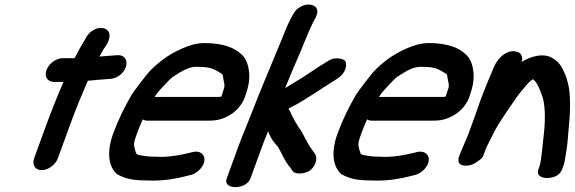

<svg xmlns="http://www.w3.org/2000/svg" viewBox="-20 -726 2470 825"><path d="M212.6 -374H252.9C226.7 -313.9 201 -250 177.5 -185.5L126.9 -46.5C117.1 -19.5 129.6 5 159.2 5C188.8 5 219.1 -19.5 228.9 -46.5L279.5 -185.5C291.5 -218.5 304.3 -251.8 317.4 -284.3C331.6 -316.4 344.1 -349.2 357.4 -379.1C384.5 -381.8 413.5 -384.1 441.8 -386.1L452.5 -386.9C470 -388.1 484.1 -393.9 497 -404.8C536.6 -438.1 530.7 -489 487.5 -489C486 -489 486.1 -489 485.2 -488.9L470.3 -487.9C448.7 -486.3 429.6 -484.9 407.4 -482.9C409.3 -486.4 411.8 -491.1 413.8 -494.6L425.5 -515.5C428.3 -519.4 461.8 -559.4 447 -589.1C439.2 -604.5 413.3 -613 386.6 -599.7C360 -586.5 349.2 -564.3 344.7 -555.4C330.1 -531.5 315.3 -505.5 300.4 -476H249.8C222.8 -476 190.5 -454.6 179.7 -425C168.9 -395.4 185.6 -374 212.6 -374Z M931.5 -311.8C927.8 -310.2 930.1 -309.5 912.1 -309.5H651.1C649.3 -309.5 646.6 -309.3 644.4 -309.1C649.3 -317.1 654 -323.9 656.7 -327.2C669.3 -342.5 707.9 -384.4 720.7 -394.5C757.4 -418.2 789.6 -439 822.5 -439C873.1 -439 891.3 -433.8 916.7 -418.7C939.2 -404.5 935.6 -411.6 939.6 -388.3C945.1 -357.4 948.2 -360.4 937.6 -331.3C935.3 -325.3 932.7 -315 931.5 -311.8ZM634.6 -53C623.8 -53 613.9 -53.8 604.6 -55.3C564.8 -62 567 -59 561 -79.8C553.4 -104.3 553.6 -111.7 568.3 -151.9C575.8 -172.5 584.3 -193.4 593.2 -213C598.7 -209.6 605.9 -207.5 614 -207.5H875C903.3 -207.5 930.8 -210.5 964 -229.6C998.3 -248.6 1021.7 -279.3 1032.8 -309.8C1035.2 -316.4 1036.6 -321 1039.6 -331.3C1046.9 -352.2 1050.7 -375.7 1051.1 -393C1051.8 -418.6 1046.4 -459 1027.2 -481.9C996.8 -518.6 943.2 -541 858.5 -541C821.4 -541 788.1 -528.9 762 -517.3C705.5 -492.3 662.7 -461.8 618.8 -415.3C610 -405.6 554.1 -333.2 546.1 -319.5C515.8 -267.6 488.7 -213.4 465.9 -150.9C438.3 -75 445.4 -10.8 481.7 21.2C482.3 21.7 483.5 22.6 484.4 23.1C510.5 37.8 542.4 48.6 595.4 49C607.9 49.6 624 50 637.7 50C689.6 50 740 41.6 784.2 29.5L800.6 25.5C816.4 21.7 832.2 10 842 -1.8C878.1 -45.3 850 -82.7 809.1 -72.9L791.1 -68.6C758.5 -60.8 714.8 -52 674.8 -52C661.2 -52 646.5 -53 634.6 -53Z M1205 -347.2C1226.1 -399.7 1247.7 -449.8 1272.5 -507L1291.5 -553.8C1303.5 -582.9 1315.6 -610.9 1327.5 -635C1329.5 -637.8 1367.3 -692.3 1319.4 -704.8C1290.5 -712.4 1258.3 -693.1 1246.4 -675.2C1221.1 -637 1206.9 -596.7 1191.2 -558.1C1148 -452.2 1107.8 -361 1064.9 -249.8C1040.3 -185.9 1024.1 -151.5 1001.8 -90L954.8 39C942.7 72.3 975.4 78 991.6 78C1007.8 78 1044.7 72.3 1056.8 39L1103.8 -90C1113.8 -117.6 1122.5 -139.1 1132.3 -162.7C1133.5 -159.2 1134.6 -154.2 1136.5 -150.2C1146.1 -128.9 1158 -112.4 1174.1 -95.4C1190 -69.9 1201.4 -35.2 1229.1 -3.5L1237.5 9C1247.8 24.2 1283.4 20.9 1303.4 11.5C1330.5 -1.1 1349.7 -42.4 1332.4 -66.6L1323.5 -78.8C1310.4 -96.7 1302.2 -110.6 1292 -130.2L1282.6 -148.1C1278.8 -155.8 1275.3 -161.9 1269.8 -169.9C1255.8 -188 1245.1 -210.2 1232.2 -234.4C1229.8 -240.1 1225.5 -250.3 1219.9 -259.7C1237.4 -269.1 1257.7 -278.5 1275.4 -290C1297.2 -304.2 1314.2 -313.2 1342 -332.1C1369.4 -349.6 1404.2 -371.8 1431.4 -389.5C1465.4 -411.3 1471.9 -445.2 1464 -462.6C1458.5 -474.6 1419.4 -481.6 1395.6 -467.6C1366.4 -450.4 1335.9 -430.7 1303.4 -408.5L1274.3 -389.5C1252.8 -377.3 1224.9 -358.9 1205 -347.2Z M1895.5 -311.8C1891.8 -310.2 1894.1 -309.5 1876.1 -309.5H1615.1C1613.3 -309.5 1610.6 -309.3 1608.4 -309.1C1613.3 -317.1 1618 -323.9 1620.7 -327.2C1633.3 -342.5 1671.9 -384.4 1684.7 -394.5C1721.4 -418.2 1753.6 -439 1786.5 -439C1837.1 -439 1855.3 -433.8 1880.7 -418.7C1903.2 -404.5 1899.6 -411.6 1903.6 -388.3C1909.1 -357.4 1912.2 -360.4 1901.6 -331.3C1899.3 -325.3 1896.7 -315 1895.5 -311.8ZM1598.6 -53C1587.8 -53 1577.9 -53.8 1568.6 -55.3C1528.8 -62 1531 -59 1525 -79.8C1517.4 -104.3 1517.6 -111.7 1532.3 -151.9C1539.8 -172.5 1548.3 -193.4 1557.2 -213C1562.7 -209.6 1569.9 -207.5 1578 -207.5H1839C1867.3 -207.5 1894.8 -210.5 1928 -229.6C1962.3 -248.6 1985.7 -279.3 1996.8 -309.8C1999.2 -316.4 2000.6 -321 2003.6 -331.3C2010.9 -352.2 2014.7 -375.7 2015.1 -393C2015.8 -418.6 2010.4 -459 1991.2 -481.9C1960.8 -518.6 1907.2 -541 1822.5 -541C1785.4 -541 1752.1 -528.9 1726 -517.3C1669.5 -492.3 1626.7 -461.8 1582.8 -415.3C1574 -405.6 1518.1 -333.2 1510.1 -319.5C1479.8 -267.6 1452.7 -213.4 1429.9 -150.9C1402.3 -75 1409.4 -10.8 1445.7 21.2C1446.3 21.7 1447.5 22.6 1448.4 23.1C1474.5 37.8 1506.4 48.6 1559.4 49C1571.9 49.6 1588 50 1601.7 50C1653.6 50 1704 41.6 1748.2 29.5L1764.6 25.5C1780.4 21.7 1796.2 10 1806 -1.8C1842.1 -45.3 1814 -82.7 1773.1 -72.9L1755.1 -68.6C1722.5 -60.8 1678.8 -52 1638.8 -52C1625.2 -52 1610.5 -53 1598.6 -53Z M1978.7 -117.3 1977.9 -115C1973.1 -101.9 1961.1 -77.2 1953.4 -56C1950.6 -48.3 1949.5 -46.9 1950.1 -34.6C1951 -12.9 1979.4 -13.2 1992.9 -14.8C2017 -17.6 2042.3 -40 2043.7 -41C2048.8 -44.9 2054.9 -51.9 2057.3 -58.7L2066.4 -83.6C2068.3 -88 2069.6 -90.8 2072.6 -98.3C2079.8 -109.7 2083.2 -120 2093.4 -139.6C2117 -186.8 2127.7 -201.9 2162.7 -253.8C2192.6 -297.3 2203.6 -315.3 2223.3 -338.1C2243.1 -361 2249.5 -371.6 2267.9 -384.6C2267.9 -384.6 2268.6 -385 2269.9 -385.6C2288.6 -372.8 2300.3 -340.6 2312.6 -304.8C2324.4 -260.2 2322.9 -196.2 2315.2 -135.3C2311.4 -105.3 2310.7 -85.5 2306.9 -59.3C2302.4 -29.8 2303.9 -27.3 2296.2 -6L2294 0C2281.9 33.3 2314.6 39 2330.8 39C2343.5 39 2382.7 36.5 2395.6 1L2398.2 -6C2401.7 -15.6 2404.5 -23.8 2405.9 -31.4C2411 -59 2416.6 -93.6 2419.2 -122.5C2423.6 -182.6 2432.6 -246.8 2428.5 -308.1C2428 -342.4 2420.6 -371.3 2411.8 -398.2C2411.7 -398.6 2411.5 -399.2 2411.3 -399.7C2399.3 -426.8 2389.7 -456.7 2352 -477.7C2313.2 -499.2 2260 -483.9 2221.5 -459.9C2226.9 -474.2 2223.1 -494.6 2207.9 -501.3C2166.1 -519.9 2121 -481.5 2103.4 -440.6C2083.5 -393.8 2059.9 -337.6 2040.5 -284.3C2034.2 -265.1 2029.1 -250.2 2023.5 -235L1992.6 -150C1988.1 -137.7 1982.5 -127.7 1978.7 -117.3Z"/></svg>

Font: Take Off
Style: Hosehead
Weight: 400
Foundry: Cannot Into Space Fonts
Version: Version 0.89